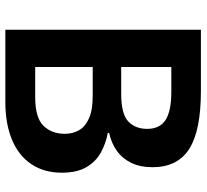

<svg xmlns="http://www.w3.org/2000/svg" viewBox="-46 -708 754 701"><g transform="rotate(90 330.5 -357.0)"><path d="M312 -714Q456 -714 523 -671.5Q590 -629 590 -537Q590 -492 574 -459.5Q558 -427 530 -407Q502 -387 465 -379V-374Q503 -367 536 -349Q569 -331 589.5 -296.5Q610 -262 610 -206Q610 -141 578.5 -94.5Q547 -48 489 -24Q431 0 351 0H88V-714ZM323 -423Q395 -423 422.5 -448.5Q450 -474 450 -518Q450 -564 417.5 -585Q385 -606 314 -606H224V-423ZM224 -319V-109H334Q409 -109 438.5 -139Q468 -169 468 -217Q468 -246 455 -269Q442 -292 411.5 -305.5Q381 -319 328 -319Z"/></g></svg>

Font: Noto Sans Oriya SemiBold
Style: Regular
Weight: 600
Version: Version 2.003